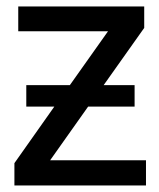

<svg xmlns="http://www.w3.org/2000/svg" viewBox="-20 -565 484 585"><path d="M424.8 0H23.9V-67.9L145.5 -240.2H60.1V-305.7H192.9L309.1 -469.7H35.6V-545.4H419.4V-480L295.9 -305.7H390.1V-240.2H248.5L132.8 -76.7H424.8Z"/></svg>

Font: SG Kara Bold
Style: Regular
Weight: 400
Designer: Damoon Khanjanzadeh
Version: Version 1.000